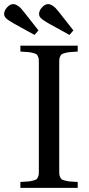

<svg xmlns="http://www.w3.org/2000/svg" viewBox="-64 -914 433 934"><path d="M-43.9 -846.2Q-43.9 -862.3 -29.5 -878.2Q-15.1 -894 0 -894Q9.8 -894 20 -887.7Q30.3 -881.3 36.9 -874.3Q43.5 -867.2 53.2 -855L123 -766.1L104 -744.1L2.9 -799.8Q-24.9 -815.9 -34.4 -825.2Q-43.9 -834.5 -43.9 -846.2ZM126 -846.2Q126 -862.3 140.4 -878.2Q154.8 -894 169.9 -894Q179.7 -894 189.9 -887.7Q200.2 -881.3 206.8 -874.3Q213.4 -867.2 223.1 -855L293 -766.1L273.9 -744.1L172.9 -799.8Q145 -815.9 135.5 -825.2Q126 -834.5 126 -846.2ZM35.2 0V-28.8Q60.5 -30.3 72.8 -31.2Q85 -32.2 97.2 -35.6Q109.4 -39.1 113.3 -41.7Q117.2 -44.4 120.8 -52.7Q124.5 -61 124.8 -68.6Q125 -76.2 125 -92.8V-599.1Q125 -615.7 124.8 -623.3Q124.5 -630.9 120.8 -639.2Q117.2 -647.5 113.3 -650.1Q109.4 -652.8 97.2 -656.2Q85 -659.7 72.8 -660.6Q60.5 -661.6 35.2 -663.1V-691.9H314V-663.1Q288.6 -661.6 276.6 -660.6Q264.6 -659.7 252.2 -656.2Q239.7 -652.8 236.1 -650.1Q232.4 -647.5 228.5 -639.2Q224.6 -630.9 224.4 -623Q224.1 -615.2 224.1 -599.1V-92.8Q224.1 -76.7 224.4 -68.8Q224.6 -61 228.5 -52.7Q232.4 -44.4 236.1 -41.7Q239.7 -39.1 252.2 -35.6Q264.6 -32.2 276.6 -31.2Q288.6 -30.3 314 -28.8V0Z"/></svg>

Font: Heuristica
Style: Regular
Weight: 400
Version: Version 1.0.2